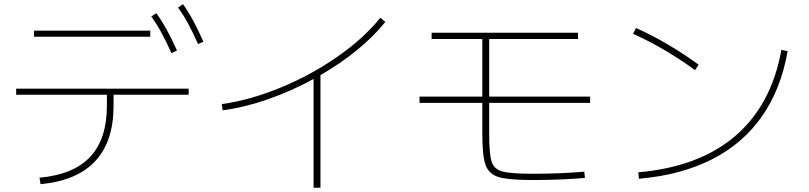

<svg xmlns="http://www.w3.org/2000/svg" viewBox="-20 -838 3790 899"><path d="M480.5 -342.8V-394.5H55.7V-422.9H863.3V-394.5H511.7V-342.8Q511.7 -175.8 426 -83.7Q340.3 8.3 169.9 24.4L165 -5.9Q324.7 -20.5 402.6 -104Q480.5 -187.5 480.5 -342.8ZM139.6 -694.3H683.6V-666H139.6ZM688.5 -760.7 711.9 -776.4Q739.7 -737.3 762.7 -695.1Q785.6 -652.8 808.6 -601.6L783.2 -588.9Q757.8 -644.5 735.8 -685.1Q713.9 -725.6 688.5 -760.7ZM813.5 -802.7 836.9 -818.4Q864.3 -779.8 886.2 -738.5Q908.2 -697.3 932.6 -642.6L907.2 -631.8Q882.8 -687 860.8 -727.5Q838.9 -768.1 813.5 -802.7Z M1760.7 -754.9 1784.2 -735.4Q1730 -667.5 1651.9 -603.8Q1573.7 -540 1480.5 -486.3V41H1448.2V-468.3Q1344.7 -411.6 1234.9 -373.3Q1125 -335 1022.5 -321.3L1018.6 -350.6Q1151.4 -369.1 1294.2 -428Q1437 -486.8 1560.3 -572.8Q1683.6 -658.7 1760.7 -754.9Z M2238.3 -212.9V-356.4H1944.3V-385.7H2238.3V-655.3H2001V-684.6H2686.5V-655.3H2270.5V-385.7H2743.2V-356.4H2270.5V-213.9Q2270.5 -117.7 2281.7 -81.8Q2293 -45.9 2332 -35.2Q2371.1 -24.4 2475.6 -24.4Q2605.5 -24.4 2715.8 -34.2L2718.8 -4.9Q2609.9 4.9 2472.7 4.9Q2360.8 4.9 2314.7 -9Q2268.6 -22.9 2253.4 -65.9Q2238.3 -108.9 2238.3 -212.9Z M3638.7 -604.5 3668 -598.6Q3636.7 -420.4 3547.4 -292.7Q3458 -165 3313 -91.6Q3168 -18.1 2971.7 -1L2968.8 -31.2Q3253.4 -56.2 3422.9 -201.4Q3592.3 -346.7 3638.7 -604.5ZM2944.3 -679.7 2958 -707Q3107.4 -639.6 3251 -535.2L3234.4 -509.8Q3092.8 -612.8 2944.3 -679.7Z"/></svg>

Font: Pretendard JP Thin
Style: Regular
Weight: 100
Designer: Base glyphs from Inter by Rasmus Andersson; Hangeul glyphs from Noto Sans CJK(Source Han Sans) by Jang Soo-young and Kan
Foundry: Kil Hyung-jin
Version: Version 1.309